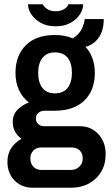

<svg xmlns="http://www.w3.org/2000/svg" viewBox="-20 -703 526 905"><path d="M136 182Q82 182 48.5 147.5Q15 113 15 60Q15 21 34 -6.5Q53 -34 82 -49Q63 -61 51.5 -81.5Q40 -102 40 -128Q40 -162 62 -185Q84 -208 116 -220Q86 -243 69.5 -278.5Q53 -314 53 -360Q53 -441 101.5 -489.5Q150 -538 239 -538Q287 -538 323 -522Q355 -543 366.5 -569Q378 -595 379 -613H469Q469 -560 446 -526.5Q423 -493 383 -482Q404 -460 415.5 -428.5Q427 -397 427 -360Q427 -278 378.5 -230Q330 -182 241 -181H189Q172 -181 160.5 -170.5Q149 -160 149 -144Q149 -129 160 -118.5Q171 -108 186 -108H357Q409 -108 443.5 -71Q478 -34 478 24Q478 71 457 106.5Q436 142 399 162Q362 182 314 182ZM175 98H314Q338 98 354 82.5Q370 67 370 44Q370 20 355.5 6Q341 -8 317 -8H175Q151 -8 137 7Q123 22 123 44Q123 67 137 82.5Q151 98 175 98ZM239 -263Q279 -263 299 -289Q319 -315 319 -360Q319 -405 299 -430.5Q279 -456 239 -456Q200 -456 180 -430Q160 -404 160 -360Q160 -314 180 -288.5Q200 -263 239 -263ZM242 -579Q202 -579 173 -595Q144 -611 128 -635Q112 -659 112 -683H182Q185 -673 201 -661.5Q217 -650 242 -650Q268 -650 284.5 -661.5Q301 -673 302 -683H372Q372 -659 356.5 -635Q341 -611 312 -595Q283 -579 242 -579Z"/></svg>

Font: Archivo Narrow SemiBold
Style: Regular
Weight: 600
Designer: Hector Gatti
Foundry: Omnibus-Type
Version: Version 3.002